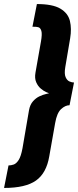

<svg xmlns="http://www.w3.org/2000/svg" viewBox="-99 -734 385 947"><path d="M-79 193 -57 82Q-44.5 82 -31.5 77.5Q-18.5 73 -7 55.2Q4.5 37.5 12 -3L44 -190Q49 -218 63.8 -234.5Q78.5 -251 95.8 -259Q113 -267 126.8 -270Q140.5 -273 143 -274Q140.5 -274.5 128.2 -280Q116 -285.5 102 -297.2Q88 -309 79.5 -328.5Q71 -348 76 -376L103 -529Q109.5 -566 105 -581.5Q100.5 -597 89.8 -599.8Q79 -602.5 67 -602Q63 -602 61 -602L83 -714Q160.5 -714 198.5 -691.5Q236.5 -669 245.8 -630.8Q255 -592.5 247 -545L223 -403Q217.5 -370 224.5 -353.8Q231.5 -337.5 243.8 -332.2Q256 -327 266 -327L244 -215Q223 -215 202.2 -195.8Q181.5 -176.5 173 -127L144 37Q130 120 78.5 156.5Q27 193 -79 193Z"/></svg>

Font: Anybody UltraCondensed Black
Style: Italic
Weight: 900
Width: 1
Italic angle: -10°
Designer: Tyler Finck
Foundry: Etcetera Type Company
Version: Version 1.010; ttfautohint (v1.8.3) -l 8 -r 50 -G 200 -x 14 